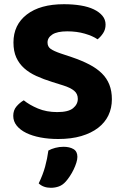

<svg xmlns="http://www.w3.org/2000/svg" viewBox="-20 -644 586 913"><path d="M252 -111Q305 -111 327.5 -129.5Q350 -148 350 -174Q350 -198 332.5 -212.5Q315 -227 280 -238L229 -254Q187 -267 153 -282.5Q119 -298 95 -319.5Q71 -341 57.5 -370.5Q44 -400 44 -442Q44 -526 107.5 -575Q171 -624 284 -624Q327 -624 363.5 -618Q400 -612 426 -599.5Q452 -587 467 -569Q482 -551 482 -527Q482 -504 470.5 -486.5Q459 -469 444 -457Q421 -473 383 -484Q345 -495 300 -495Q252 -495 229 -480Q206 -465 206 -442Q206 -422 221 -411.5Q236 -401 268 -390L322 -372Q369 -356 404.5 -337.5Q440 -319 464 -295.5Q488 -272 500 -241.5Q512 -211 512 -172Q512 -130 495.5 -95.5Q479 -61 446.5 -36Q414 -11 366.5 3Q319 17 257 17Q211 17 172 9.5Q133 2 104.5 -12Q76 -26 59.5 -46.5Q43 -67 43 -93Q43 -120 58.5 -138Q74 -156 93 -167Q120 -145 160.5 -128Q201 -111 252 -111ZM293 219Q278 236 260 242.5Q242 249 222 249Q186 249 164 228Q184 187 194.5 148.5Q205 110 210 72Q224 64 243 59Q262 54 282 54Q311 54 329.5 65Q348 76 348 102Q348 114 343 130Q338 146 330 162.5Q322 179 312 194Q302 209 293 219Z"/></svg>

Font: Baloo Bhaina 2
Style: Bold
Weight: 700
Designer: Yesha Goshar, Manish Minz, Shuchita Grover and Ek Type
Foundry: Ek Type
Version: Version 1.640;hotconv 1.0.111;makeotfexe 2.5.65597; ttfautoh